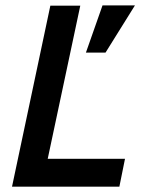

<svg xmlns="http://www.w3.org/2000/svg" viewBox="-20 -697 537 717"><path d="M24.9 0 168 -675.8H279.8L158.2 -104H446.8L425.8 0ZM374 -500.5H300.8L362.8 -676.8H483.9Z"/></svg>

Font: Clear Sans Medium
Style: Italic
Weight: 500
Italic angle: -12°
Foundry: Intel Corporation
Version: Version 1.00